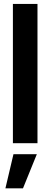

<svg xmlns="http://www.w3.org/2000/svg" viewBox="-20 -748 263 1003"><path d="M175.8 -727.5V0H47.4V-727.5ZM8.3 235.8 50.3 57.6H172.4L100.1 235.8Z"/></svg>

Font: Inter Tight SemiBold
Style: Regular
Weight: 600
Designer: Rasmus Andersson
Foundry: rsms
Version: Version 3.004; ttfautohint (v1.8.4.7-5d5b)